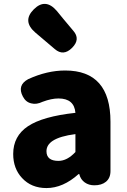

<svg xmlns="http://www.w3.org/2000/svg" viewBox="-20 -941 646 975"><path d="M216 14Q139 14 92 -37Q47 -85 47 -159Q47 -250 122 -300Q197 -350 363 -368Q357 -441 277 -441Q241 -441 196 -424Q165 -409 139 -416Q111 -422 96 -451Q66 -508 123 -539Q219 -583 311 -583Q541 -583 541 -323V-161V-72Q541 -37 518 -18Q496 0 459 0Q431 0 410.5 -14.5Q390 -29 383 -55V-57H379Q300 14 216 14ZM277 -124Q321 -124 363 -169V-260Q285 -250 248 -226Q216 -205 216 -173Q216 -124 277 -124ZM258 -692 159 -776Q92 -834 151.5 -893.5Q211 -953 269 -885L300 -847L352 -785Q390 -742 346 -698Q302 -654 258 -692Z"/></svg>

Font: GenSenRounded TW H
Style: Regular
Weight: 900
Version: Version 1.501;PS 1;hotconv 16.6.51;makeotf.lib2.5.65220